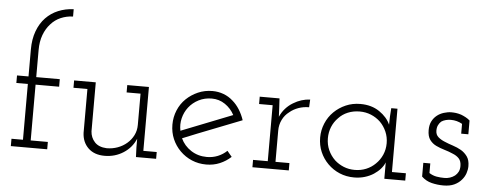

<svg xmlns="http://www.w3.org/2000/svg" viewBox="-50 -879 2585 1015"><g transform="rotate(5 1242.5 -371.0)"><path d="M228 0H35V-39H96V-335H35V-375H96V-518Q96 -573 112 -616Q128 -659 156 -688Q184 -717 221.5 -732.5Q259 -748 303 -750V-711Q269 -710 238.5 -697Q208 -684 186 -659Q163 -634 150 -599Q137 -564 137 -519V-375H262V-335H137V-39H228Z M697 -97Q677 -49 632.5 -20.5Q588 8 533 8Q478 8 446 -23Q414 -54 412 -104V-336H338V-375H453V-115Q455 -82 476.5 -58.5Q498 -35 540 -33Q571 -33 598.5 -43Q626 -53 647.5 -71.5Q669 -90 681.5 -115Q694 -140 694 -170V-336H620V-375H735V-36H806V0H699L697 -52Z M1203 -45Q1177 -21 1144 -7Q1111 7 1072 7Q1031 7 995.5 -8Q960 -23 933 -50Q906 -77 891 -112Q876 -147 876 -188Q876 -228 891 -264Q906 -300 933 -326Q960 -352 995.5 -367.5Q1031 -383 1072 -383Q1103 -383 1131 -372.5Q1159 -362 1181 -342Q1202 -324 1218 -298.5Q1234 -273 1244 -243Q1166 -212 1088.5 -182Q1011 -152 933 -120Q951 -81 988 -57Q1025 -33 1072 -33Q1103 -33 1130 -44Q1157 -55 1178 -75ZM1072 -343Q1034 -343 1002.5 -327Q971 -311 950 -284Q930 -258 922 -225.5Q914 -193 921 -159Q989 -186 1056.5 -212.5Q1124 -239 1192 -266Q1174 -300 1142.5 -321.5Q1111 -343 1072 -343Z M1510 0H1317V-39H1395V-336H1323V-375H1428L1431 -322Q1432 -305 1432 -300Q1432 -295 1433 -278Q1444 -303 1461.5 -322.5Q1479 -342 1501 -355Q1522 -368 1544.5 -375Q1567 -382 1590 -383L1588 -342Q1558 -342 1531.5 -332.5Q1505 -323 1485 -306Q1462 -289 1449 -262.5Q1436 -236 1436 -205V-39H1510Z M2128 0H2017V-41Q2017 -53 2017 -63.5Q2017 -74 2017 -87Q2010 -69 1995.5 -52.5Q1981 -36 1960.5 -22.5Q1940 -9 1913.5 -1Q1887 7 1857 7Q1815 7 1779.5 -8Q1744 -23 1717 -50Q1690 -77 1675 -112Q1660 -147 1660 -188Q1660 -227 1675 -263Q1690 -299 1717 -325.5Q1744 -352 1779.5 -367.5Q1815 -383 1857 -383Q1916 -383 1958 -354.5Q2000 -326 2017 -287Q2017 -308 2018 -330.5Q2019 -353 2021 -375H2054V-39H2128ZM1857 -343Q1823 -343 1794 -331Q1765 -319 1745 -297Q1724 -276 1712.5 -248Q1701 -220 1701 -188Q1701 -154 1714 -125Q1727 -96 1750 -74Q1771 -55 1798 -44Q1825 -33 1857 -33Q1889 -33 1917 -44.5Q1945 -56 1966 -77Q1988 -98 2000.5 -126.5Q2013 -155 2013 -188Q2013 -221 2000.5 -249.5Q1988 -278 1967 -299Q1945 -320 1917 -331.5Q1889 -343 1857 -343Z M2427 -32Q2412 -14 2388.5 -3Q2365 8 2331 8Q2299 8 2268.5 0.5Q2238 -7 2215 -29V-102H2252V-51Q2271 -39 2291 -35.5Q2311 -32 2333 -32Q2348 -32 2362 -36.5Q2376 -41 2388 -50Q2399 -59 2405.5 -71.5Q2412 -84 2412 -102Q2412 -128 2399 -142Q2386 -156 2365 -164Q2345 -173 2321 -180Q2297 -187 2276 -197Q2255 -207 2241.5 -225.5Q2228 -244 2228 -277Q2228 -304 2237.5 -323Q2247 -342 2263 -355Q2279 -368 2300 -374.5Q2321 -381 2339 -381Q2352 -381 2364 -379.5Q2376 -378 2392 -373Q2405 -368 2417 -361.5Q2429 -355 2439 -346V-273H2401V-325Q2387 -333 2372 -337Q2357 -341 2340 -341Q2327 -341 2313.5 -337.5Q2300 -334 2290 -327Q2281 -319 2275 -307Q2269 -295 2269 -278Q2269 -256 2283.5 -243.5Q2298 -231 2318 -223Q2339 -214 2362.5 -206.5Q2386 -199 2407 -187Q2427 -175 2440.5 -156Q2454 -137 2454 -105Q2454 -87 2447.5 -67.5Q2441 -48 2427 -32Z"/></g></svg>

Font: Josefin Slab
Style: Regular
Weight: 400
Designer: Santiago Orozco
Foundry: Typemade
Version: Version 2.000